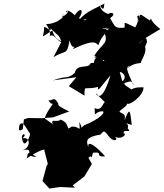

<svg xmlns="http://www.w3.org/2000/svg" viewBox="-20 -903 952 1116"><path d="M383 -147C365 -175 375 -190 332 -208C328 -207 332 -198 293 -201C259 -195 329 -152 248 -209C239 -211 228 -219 305 -324C283 -258 248 -349 261 -319C290 -318 294 -347 320 -298C308 -290 359 -267 382 -255L289 -221L227 -216L143 -217L119 -209L112 -152C82 -132 91 -159 93 -176C112 -203 124 -172 152 -129C165 -133 128 -38 113 -80C89 -138 150 -129 109 -99C163 -110 157 -41 110 -30C191 -46 109 7 192 9C114 -44 158 14 122 26C214 -35 247 -40 238 -28L258 50L251 61L227 149L267 193L329 184L416 188L402 175L471 122L514 50L494 14C531 -19 499 68 520 -15C586 -24 526 11 591 6C551 -41 484 -98 494 -47C478 -87 481 -107 565 -121C588 -154 591 -131 602 -125C639 -63 682 -94 636 -114C691 -80 721 -132 699 -127C693 -160 751 -123 722 -158C736 -191 679 -195 746 -177C735 -272 734 -278 703 -202C711 -239 702 -237 681 -249C652 -257 738 -287 714 -307C720 -275 818 -348 814 -396C806 -393 773 -401 744 -383C693 -417 695 -410 676 -485C698 -483 736 -442 658 -412C716 -412 709 -411 699 -421C711 -403 670 -420 751 -432C721 -422 755 -437 755 -409C717 -498 705 -515 739 -522C725 -517 739 -522 696 -489C759 -540 773 -531 802 -538C785 -535 851 -609 814 -645C797 -580 824 -627 834 -657C834 -709 807 -661 784 -648C814 -676 813 -675 912 -734C827 -799 872 -815 851 -784C781 -829 799 -830 783 -778C767 -795 791 -766 788 -813C759 -806 803 -805 766 -744C678 -786 713 -770 703 -742C647 -738 651 -745 620 -797C664 -829 619 -834 611 -822C617 -820 568 -828 559 -874C592 -818 582 -890 589 -883C501 -837 477 -836 419 -763C519 -825 481 -761 439 -798C468 -836 455 -872 414 -815C366 -860 360 -834 366 -830C370 -852 394 -830 337 -803C386 -857 299 -775 367 -813C359 -828 331 -764 248 -763C287 -708 264 -688 268 -691C296 -722 320 -632 369 -662C335 -653 292 -681 285 -726C201 -677 237 -679 237 -747C256 -741 280 -716 274 -738L323 -692L338 -662L291 -571C367 -617 366 -576 385 -669C401 -596 429 -657 403 -617C506 -666 533 -664 551 -640C580 -715 587 -679 600 -744C629 -715 583 -736 573 -739C638 -737 620 -729 573 -737C627 -649 571 -654 528 -578C563 -562 559 -556 565 -564C496 -587 540 -552 577 -573C500 -573 542 -532 516 -474C550 -455 652 -536 610 -476C666 -549 618 -516 663 -544C553 -480 649 -523 577 -551C611 -572 536 -487 577 -539C549 -525 509 -551 501 -527C484 -506 426 -531 415 -480C372 -441 376 -467 288 -436L424 -454L380 -402L472 -347C463 -412 519 -438 425 -374C489 -401 491 -382 550 -398C542 -356 574 -411 622 -465C586 -344 556 -328 537 -359C539 -365 580 -311 607 -297C575 -343 585 -247 530 -275C533 -207 525 -257 578 -256C593 -250 560 -211 470 -175C431 -149 474 -134 441 -194C446 -123 447 -171 397 -167L360 -145Z"/></svg>

Font: Hussar Lance
Style: Italic
Weight: 700
Foundry: Cannot Into Space Fonts, PlusOne Fonts
Version: Version 2.27